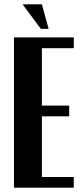

<svg xmlns="http://www.w3.org/2000/svg" viewBox="-20 -873 385 893"><path d="M206.1 -738.8H169.9L85 -853H174.8ZM44.9 -699.2H323.2V-648.9H174.8V-381.8H301.8V-332H174.8V-49.8H323.2V0H44.9Z"/></svg>

Font: Moniqa Black Paragraph
Style: Regular
Weight: 900
Designer: Rajesh Rajput
Foundry: Rajesh Rajput
Version: Version 1.000